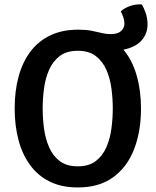

<svg xmlns="http://www.w3.org/2000/svg" viewBox="-20 -830 702 864"><path d="M46 -342Q46 -421 63.8 -486Q81.5 -551 117.2 -598.2Q153 -645.5 206.8 -671Q260.5 -696.5 331.5 -696.5Q367.5 -696.5 392.5 -691.5Q417.5 -686.5 437.5 -681.5Q457.5 -676.5 478 -676.5Q510 -676.5 525 -690.5Q540 -704.5 540 -724Q540 -737.5 534.5 -753.5Q529 -769.5 523.5 -779Q539.5 -793.5 564.8 -802.8Q590 -812 618 -810Q627 -796.5 635.5 -771.8Q644 -747 644 -720.5Q644 -678.5 617 -648Q590 -617.5 535.5 -606.5Q575 -559.5 594.8 -491.2Q614.5 -423 614.5 -342Q614.5 -239 583.5 -158.8Q552.5 -78.5 489.5 -32.5Q426.5 13.5 330 13.5Q257 13.5 203.5 -13Q150 -39.5 115 -87.8Q80 -136 63 -200.8Q46 -265.5 46 -342ZM172 -342Q172 -298 178 -252.2Q184 -206.5 200.8 -167.8Q217.5 -129 248.8 -105.2Q280 -81.5 330 -81.5Q380 -81.5 411 -105.2Q442 -129 458.8 -167.8Q475.5 -206.5 481.5 -252.2Q487.5 -298 487.5 -342Q487.5 -386 481.5 -431.5Q475.5 -477 458.8 -515.5Q442 -554 411 -577.8Q380 -601.5 330 -601.5Q280 -601.5 248.8 -577.8Q217.5 -554 200.8 -515.5Q184 -477 178 -431.5Q172 -386 172 -342Z"/></svg>

Font: Signika Medium
Style: Regular
Weight: 500
Designer: Anna Giedry
Foundry: Anna Giedry
Version: Version 2.000